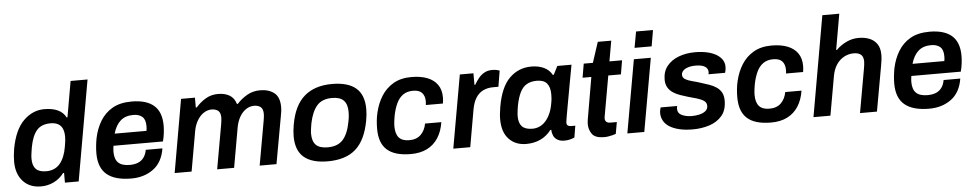

<svg xmlns="http://www.w3.org/2000/svg" viewBox="-41 -1044 6978 1377"><g transform="rotate(-5 3448.5 -355.5)"><path d="M210 12Q127 12 79.5 -41Q32 -94 32 -182Q32 -202 34 -224.5Q36 -247 40 -272Q65 -409 130.5 -473.5Q196 -538 280 -538Q338 -538 377 -520Q416 -502 435 -465H441L486 -723H608L481 0H382V-70H375Q344 -29 301 -8.5Q258 12 210 12ZM256 -93Q318 -93 354.5 -135.5Q391 -178 404 -257Q409 -283 410.5 -299Q412 -315 412 -328Q412 -362 402 -385.5Q392 -409 370.5 -421Q349 -433 316 -433Q250 -433 216.5 -394Q183 -355 168 -275Q165 -255 162.5 -240Q160 -225 159 -213.5Q158 -202 158 -192Q158 -142 181.5 -117.5Q205 -93 256 -93Z M860 12Q742 12 683.5 -37Q625 -86 625 -189Q625 -217 628 -245Q631 -273 636 -299Q650 -366 682.5 -420Q715 -474 770 -506Q825 -538 909 -538Q1015 -538 1069 -491Q1123 -444 1123 -346Q1123 -323 1119.5 -292.5Q1116 -262 1108 -233H752Q750 -221 749 -210.5Q748 -200 748 -190Q748 -137 774 -111.5Q800 -86 857 -86Q890 -86 915.5 -96Q941 -106 957.5 -128Q974 -150 980 -184H1100Q1084 -84 1018 -36Q952 12 860 12ZM768 -319H997Q999 -329 999.5 -338Q1000 -347 1000 -354Q1000 -401 976.5 -421Q953 -441 912 -441Q855 -441 820 -410Q785 -379 768 -319Z M1172 0 1264 -526H1364V-455H1371Q1401 -490 1441 -514Q1481 -538 1531 -538Q1579 -538 1613 -518.5Q1647 -499 1660 -455H1667Q1698 -490 1740 -514Q1782 -538 1834 -538Q1896 -538 1935 -507.5Q1974 -477 1974 -405Q1974 -389 1971.5 -371Q1969 -353 1965 -333L1905 0H1784L1841 -321Q1843 -335 1844.5 -345.5Q1846 -356 1846 -366Q1846 -403 1828 -417Q1810 -431 1781 -431Q1750 -431 1723 -413Q1696 -395 1677.5 -363Q1659 -331 1651 -289L1600 0H1478L1535 -321Q1537 -335 1538.5 -346Q1540 -357 1540 -367Q1540 -403 1522 -417Q1504 -431 1475 -431Q1445 -431 1418 -413Q1391 -395 1372 -363Q1353 -331 1345 -289L1294 0Z M2274 12Q2160 12 2102.5 -37Q2045 -86 2045 -188Q2045 -207 2047 -228Q2049 -249 2053 -271Q2077 -409 2152 -473.5Q2227 -538 2351 -538Q2466 -538 2523.5 -489Q2581 -440 2581 -337Q2581 -318 2579 -298Q2577 -278 2573 -255Q2548 -117 2476 -52.5Q2404 12 2274 12ZM2282 -88Q2354 -88 2391.5 -129.5Q2429 -171 2445 -256Q2449 -274 2450.5 -287Q2452 -300 2452.5 -310Q2453 -320 2453 -329Q2453 -383 2427 -410.5Q2401 -438 2343 -438Q2271 -438 2234 -395.5Q2197 -353 2180 -270Q2177 -252 2175 -238.5Q2173 -225 2172 -215Q2171 -205 2171 -196Q2171 -141 2197.5 -114.5Q2224 -88 2282 -88Z M2872 12Q2757 12 2701.5 -37Q2646 -86 2646 -189Q2646 -219 2649 -249Q2652 -279 2659 -307Q2674 -371 2706.5 -423Q2739 -475 2792.5 -506.5Q2846 -538 2923 -538Q2991 -538 3038.5 -519Q3086 -500 3111 -463.5Q3136 -427 3136 -374Q3136 -363 3135 -351.5Q3134 -340 3132 -329H3009Q3010 -336 3010.5 -342.5Q3011 -349 3011 -356Q3011 -394 2991 -416.5Q2971 -439 2926 -439Q2883 -439 2854 -418.5Q2825 -398 2807.5 -361Q2790 -324 2780 -275Q2777 -258 2775 -244Q2773 -230 2772 -218.5Q2771 -207 2771 -197Q2771 -141 2795 -114.5Q2819 -88 2869 -88Q2922 -88 2952.5 -118Q2983 -148 2992 -197H3109Q3099 -131 3068.5 -84Q3038 -37 2989 -12.5Q2940 12 2872 12Z M3178 0 3271 -526H3369V-443H3375Q3389 -468 3406.5 -489.5Q3424 -511 3448 -524.5Q3472 -538 3505 -538Q3523 -538 3537 -535Q3551 -532 3558 -529L3539 -414H3501Q3459 -414 3427.5 -398Q3396 -382 3376 -350Q3356 -318 3347 -268L3300 0Z M3703 12Q3626 12 3578.5 -37.5Q3531 -87 3531 -182Q3531 -202 3533.5 -223.5Q3536 -245 3540 -270Q3564 -410 3629 -474Q3694 -538 3787 -538Q3837 -538 3876 -520Q3915 -502 3935 -465H3942L3973 -526H4075L4051 -396Q4044 -355 4036.5 -315.5Q4029 -276 4023 -241.5Q4017 -207 4012 -180Q4007 -153 4004.5 -136Q4002 -119 4002 -115Q4002 -101 4010 -94.5Q4018 -88 4031 -88H4064L4050 -4Q4040 1 4021 6.5Q4002 12 3976 12Q3950 12 3930.5 2Q3911 -8 3900 -28Q3896 -37 3893 -48.5Q3890 -60 3890 -73H3883Q3850 -30 3804.5 -9Q3759 12 3703 12ZM3757 -93Q3784 -93 3808 -104Q3832 -115 3851 -136Q3870 -157 3884 -187.5Q3898 -218 3905 -257Q3910 -282 3911 -298Q3912 -314 3912 -327Q3912 -379 3889.5 -406Q3867 -433 3817 -433Q3773 -433 3743.5 -415.5Q3714 -398 3696 -361.5Q3678 -325 3667 -269Q3664 -251 3662 -237Q3660 -223 3659 -212Q3658 -201 3658 -192Q3658 -142 3681.5 -117.5Q3705 -93 3757 -93Z M4264 12Q4200 12 4177 -19Q4154 -50 4154 -92Q4154 -100 4155 -108Q4156 -116 4157 -124L4209 -426H4146L4163 -526H4229L4277 -673H4374L4348 -526H4439L4422 -426H4331L4282 -149Q4281 -146 4279.5 -135Q4278 -124 4278 -122Q4278 -106 4287.5 -97Q4297 -88 4316 -88H4363L4348 -4Q4338 0 4323.5 3.5Q4309 7 4293.5 9.5Q4278 12 4264 12Z M4536 -607 4557 -723H4679L4659 -607ZM4431 0 4524 -526H4646L4553 0Z M4902 12Q4847 12 4805 2Q4763 -8 4734.5 -26Q4706 -44 4692 -69.5Q4678 -95 4678 -125Q4678 -137 4680.5 -148Q4683 -159 4685 -165H4804Q4803 -161 4802 -155Q4801 -149 4801 -147Q4801 -112 4832 -98Q4863 -84 4903 -84Q4931 -84 4957.5 -90Q4984 -96 5001.5 -110Q5019 -124 5019 -147Q5019 -171 5000 -184Q4981 -197 4951 -206Q4921 -215 4887 -224Q4859 -232 4831 -242Q4803 -252 4780.5 -267Q4758 -282 4744.5 -305Q4731 -328 4731 -361Q4731 -419 4762 -458Q4793 -497 4846 -517.5Q4899 -538 4965 -538Q5012 -538 5050.5 -529.5Q5089 -521 5116.5 -505Q5144 -489 5159 -466.5Q5174 -444 5174 -416Q5174 -400 5171 -387Q5168 -374 5167 -372H5048Q5049 -377 5049.5 -381Q5050 -385 5050 -388Q5050 -405 5040 -417Q5030 -429 5011 -435.5Q4992 -442 4963 -442Q4928 -442 4904.5 -434Q4881 -426 4869.5 -413Q4858 -400 4858 -385Q4858 -364 4877 -352.5Q4896 -341 4926 -333.5Q4956 -326 4990 -315Q5019 -306 5046.5 -296.5Q5074 -287 5097 -272Q5120 -257 5133.5 -233.5Q5147 -210 5147 -175Q5147 -105 5112 -64.5Q5077 -24 5021.5 -6Q4966 12 4902 12Z M5465 12Q5350 12 5294.5 -37Q5239 -86 5239 -189Q5239 -219 5242 -249Q5245 -279 5252 -307Q5267 -371 5299.5 -423Q5332 -475 5385.5 -506.5Q5439 -538 5516 -538Q5584 -538 5631.5 -519Q5679 -500 5704 -463.5Q5729 -427 5729 -374Q5729 -363 5728 -351.5Q5727 -340 5725 -329H5602Q5603 -336 5603.5 -342.5Q5604 -349 5604 -356Q5604 -394 5584 -416.5Q5564 -439 5519 -439Q5476 -439 5447 -418.5Q5418 -398 5400.5 -361Q5383 -324 5373 -275Q5370 -258 5368 -244Q5366 -230 5365 -218.5Q5364 -207 5364 -197Q5364 -141 5388 -114.5Q5412 -88 5462 -88Q5515 -88 5545.5 -118Q5576 -148 5585 -197H5702Q5692 -131 5661.5 -84Q5631 -37 5582 -12.5Q5533 12 5465 12Z M5771 0 5898 -723H6020L5975 -466H5981Q6010 -496 6052.5 -517Q6095 -538 6143 -538Q6186 -538 6220 -524.5Q6254 -511 6274.5 -481.5Q6295 -452 6295 -403Q6295 -385 6292.5 -365.5Q6290 -346 6286 -324L6228 0H6106L6162 -315Q6164 -329 6166 -341.5Q6168 -354 6168 -365Q6168 -402 6149 -416.5Q6130 -431 6098 -431Q6062 -431 6029.5 -414Q5997 -397 5974.5 -364Q5952 -331 5943 -282L5893 0Z M6604 12Q6486 12 6427.5 -37Q6369 -86 6369 -189Q6369 -217 6372 -245Q6375 -273 6380 -299Q6394 -366 6426.5 -420Q6459 -474 6514 -506Q6569 -538 6653 -538Q6759 -538 6813 -491Q6867 -444 6867 -346Q6867 -323 6863.5 -292.5Q6860 -262 6852 -233H6496Q6494 -221 6493 -210.5Q6492 -200 6492 -190Q6492 -137 6518 -111.5Q6544 -86 6601 -86Q6634 -86 6659.5 -96Q6685 -106 6701.5 -128Q6718 -150 6724 -184H6844Q6828 -84 6762 -36Q6696 12 6604 12ZM6512 -319H6741Q6743 -329 6743.5 -338Q6744 -347 6744 -354Q6744 -401 6720.5 -421Q6697 -441 6656 -441Q6599 -441 6564 -410Q6529 -379 6512 -319Z"/></g></svg>

Font: Archivo Variable SemiBold
Style: Italic
Weight: 600
Italic angle: -10°
Designer: Hector Gatti
Foundry: Omnibus-Type
Version: Version 2.001